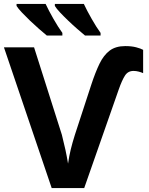

<svg xmlns="http://www.w3.org/2000/svg" viewBox="-20 -954 757 974"><path d="M657.2 -594.2Q628.9 -594.2 613.8 -570.3Q598.6 -546.4 583 -502L407.2 0H242.2L0 -713.9H152.8L293.9 -270Q305.2 -225.6 312 -193.8Q318.8 -162.1 325.2 -124Q330.6 -161.6 338.9 -195.8Q347.2 -230 359.9 -270L442.9 -523.9Q463.4 -586.4 484.6 -630.4Q505.9 -674.3 536.4 -697.3Q566.9 -720.2 615.2 -720.2Q647.5 -720.2 670.7 -714.1Q693.8 -708 706.1 -701.2V-583Q696.3 -587.4 683.3 -590.8Q670.4 -594.2 657.2 -594.2ZM405.3 -934.1Q420.9 -900.4 445.1 -858.2Q469.2 -815.9 490.2 -787.1V-773.9H411.1Q394.5 -787.6 371.6 -807.6Q348.6 -827.6 325.7 -849.6Q302.7 -871.6 284.4 -891.1Q266.1 -910.6 258.3 -923.8V-934.1ZM211.4 -934.1Q227.1 -900.4 251.2 -858.2Q275.4 -815.9 296.4 -787.1V-773.9H217.3Q200.7 -787.6 177.7 -807.6Q154.8 -827.6 131.8 -849.6Q108.9 -871.6 90.6 -891.1Q72.3 -910.6 64 -923.8V-934.1Z"/></svg>

Font: Open Sans
Style: Bold
Weight: 700
Designer: Monotype Design Team
Foundry: Monotype Imaging Inc.
Version: Version 3.000; ttfautohint (v1.8.4)